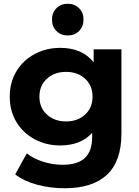

<svg xmlns="http://www.w3.org/2000/svg" viewBox="-20 -801 740 1023"><path d="M627 -538V-90Q627 58 550 130Q473 202 325 202Q247 202 177 183Q107 164 61 128L123 16Q157 44 209 60.5Q261 77 313 77Q394 77 432.5 40.5Q471 4 471 -70V-93Q410 -26 301 -26Q227 -26 165.5 -58.5Q104 -91 68 -150Q32 -209 32 -286Q32 -363 68 -422Q104 -481 165.5 -513.5Q227 -546 301 -546Q418 -546 479 -469V-538ZM473 -286Q473 -345 433.5 -381.5Q394 -418 332 -418Q270 -418 230 -381.5Q190 -345 190 -286Q190 -227 230 -190.5Q270 -154 332 -154Q394 -154 433.5 -190.5Q473 -227 473 -286ZM257 -697Q257 -733 280.5 -757Q304 -781 341 -781Q378 -781 401.5 -757Q425 -733 425 -697Q425 -660 401.5 -636Q378 -612 341 -612Q304 -612 280.5 -636Q257 -660 257 -697Z"/></svg>

Font: APTA Sans Regular
Style: Bold Italic
Weight: 700
Version: Version 7.200